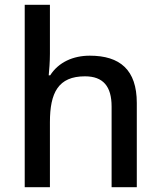

<svg xmlns="http://www.w3.org/2000/svg" viewBox="-20 -780 669 800"><path d="M188 -556V-760H83V0H188V-271C188 -394 223 -462 334 -462C410 -462 445 -420 445 -336V0H550V-351C550 -489 480 -548 354 -548C285 -548 224 -521 189 -466H183C185 -487 188 -522 188 -556Z"/></svg>

Font: Noto Sans Medefaidrin Medium
Style: Regular
Weight: 500
Designer: Dalton Maag Ltd
Foundry: Dalton Maag Ltd
Version: Version 1.002